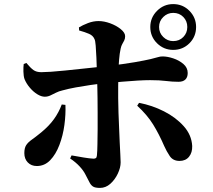

<svg xmlns="http://www.w3.org/2000/svg" viewBox="-20 -862 1040 939"><path d="M827 -618Q781 -618 748 -650.5Q715 -683 715 -730Q715 -776 748 -809Q781 -842 827 -842Q874 -842 906.5 -809Q939 -776 939 -730Q939 -683 906.5 -650.5Q874 -618 827 -618ZM469 57Q445 57 434.5 50Q424 43 417 28.5Q410 14 397 -10Q388 -28 369 -48.5Q350 -69 323 -87L330 -102Q363 -96 390.5 -91.5Q418 -87 437 -86Q445 -86 449 -89Q453 -92 454 -102Q456 -122 456.5 -156Q457 -190 457.5 -230Q458 -270 457.5 -310Q457 -350 457 -382Q457 -404 456 -436.5Q455 -469 454 -507Q453 -545 451.5 -579.5Q450 -614 448 -639Q446 -664 442 -671Q435 -688 415.5 -696.5Q396 -705 367 -713L366 -728Q384 -739 410 -749Q436 -759 462 -759Q489 -759 519 -748Q549 -737 570.5 -719.5Q592 -702 592 -685Q592 -673 587.5 -664Q583 -655 578 -646.5Q573 -638 570 -624Q565 -601 562.5 -571Q560 -541 559 -507.5Q558 -474 558 -441.5Q558 -409 558 -382Q558 -349 559.5 -311Q561 -273 562.5 -236Q564 -199 565.5 -165Q567 -131 568.5 -106Q570 -81 570 -68Q570 -42 556 -12.5Q542 17 519.5 37Q497 57 469 57ZM160 -50Q133 -50 116 -67.5Q99 -85 99 -113Q99 -138 108 -152Q117 -166 135.5 -179Q154 -192 181 -214Q220 -246 244 -279.5Q268 -313 282 -351L300 -349Q302 -303 295 -251Q288 -199 270.5 -153Q253 -107 225.5 -78.5Q198 -50 160 -50ZM199 -389Q182 -389 162.5 -401Q143 -413 126 -433Q109 -453 100 -475Q95 -489 94.5 -512Q94 -535 96 -549L109 -554Q129 -530 143.5 -519.5Q158 -509 182 -509Q198 -509 229 -511Q260 -513 297.5 -517Q335 -521 374 -525Q413 -529 445 -532.5Q477 -536 497 -538Q589 -549 640 -558Q691 -567 716.5 -573Q742 -579 752.5 -582.5Q763 -586 775 -586Q799 -586 827.5 -576.5Q856 -567 877 -549Q898 -531 898 -505Q898 -484 886.5 -473Q875 -462 853 -462Q822 -462 791.5 -466Q761 -470 714 -470Q689 -470 654 -468Q619 -466 579 -462.5Q539 -459 497 -455Q462 -452 424 -446.5Q386 -441 350.5 -434.5Q315 -428 286 -420Q268 -416 253.5 -408.5Q239 -401 226 -395Q213 -389 199 -389ZM858 -75Q826 -75 810 -99Q794 -123 783 -148Q758 -206 729 -253Q700 -300 651 -345L660 -359Q724 -347 782 -317.5Q840 -288 878.5 -245Q917 -202 920 -148Q921 -116 904.5 -95.5Q888 -75 858 -75ZM827 -661Q857 -661 876.5 -681Q896 -701 896 -730Q896 -759 876.5 -779Q857 -799 827 -799Q799 -799 778.5 -779Q758 -759 758 -730Q758 -701 778.5 -681Q799 -661 827 -661Z"/></svg>

Font: Noto Serif JP ExtraLight ExtraBold
Style: Regular
Weight: 800
Version: Version 2.003-H1;hotconv 1.1.1;makeotfexe 2.6.0